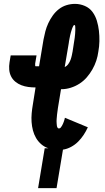

<svg xmlns="http://www.w3.org/2000/svg" viewBox="-20 -763 540 988"><path d="M176 205 210 0H229Q208 -7 192 -21Q176 -35 165.5 -53Q155 -71 149.5 -92Q144 -113 142.5 -135Q141 -157 143 -179.5Q145 -202 149 -225L163 -313Q144 -313 125.5 -315.5Q107 -318 90 -324.5Q73 -331 59 -342.5Q45 -354 37 -370Q29 -386 27.5 -404.5Q26 -423 29 -442L35 -478H168L162 -442Q161 -439 161 -436.5Q161 -434 161 -431Q161 -428 161 -425Q161 -422 164 -422H181L204 -560Q208 -581 213.5 -602Q219 -623 228.5 -643.5Q238 -664 251.5 -683Q265 -702 283 -716Q301 -730 322.5 -736.5Q344 -743 366 -743Q392 -743 416.5 -732.5Q441 -722 456 -701.5Q471 -681 478.5 -656Q486 -631 489 -605Q492 -579 491.5 -551.5Q491 -524 486 -497Q483 -474 475.5 -451Q468 -428 455.5 -406Q443 -384 426.5 -365Q410 -346 389 -332.5Q368 -319 344 -311.5Q320 -304 297 -304Q296 -304 295.5 -304Q295 -304 294 -304L278 -207Q277 -201 276.5 -195.5Q276 -190 275 -184.5Q274 -179 273.5 -173Q273 -167 272.5 -161.5Q272 -156 271.5 -150.5Q271 -145 271 -139.5Q271 -134 271.5 -128.5Q272 -123 272.5 -117.5Q273 -112 275.5 -107Q278 -102 283 -102Q289 -102 292.5 -106.5Q296 -111 299 -116Q302 -121 304 -126Q306 -131 308 -136Q310 -141 311.5 -146.5Q313 -152 314 -157L432 -108Q423 -88 410.5 -69Q398 -50 382 -34Q366 -18 345.5 -7Q325 4 304 7L271 205ZM313 -418Q324 -423 331.5 -433.5Q339 -444 343 -455Q347 -466 349.5 -477.5Q352 -489 354 -500V-501Q354 -501 354 -501Q354 -501 354 -501Q355 -506 355.5 -510.5Q356 -515 357 -520Q358 -525 358.5 -530Q359 -535 360 -540Q361 -545 361.5 -549.5Q362 -554 363 -559Q364 -564 364.5 -569Q365 -574 365.5 -579Q366 -584 366.5 -588.5Q367 -593 367 -598Q367 -603 367.5 -608Q368 -613 367.5 -617.5Q367 -622 367 -628Q367 -634 363 -634Q359 -634 357 -629.5Q355 -625 353 -621Q351 -617 350 -613Q349 -609 347.5 -605Q346 -601 345 -597Q344 -593 343 -589Q342 -585 341 -581Q340 -577 339.5 -573.5Q339 -570 338 -566Q337 -562 336.5 -558Q336 -554 335 -550Q334 -546 334 -542Z"/></svg>

Font: Iosevka Slab Heavy
Style: Italic
Weight: 900
Italic angle: -9°
Monospace: yes
Designer: Belleve Invis
Foundry: Belleve Invis
Version: Version 11.1.0; ttfautohint (v1.8.3)